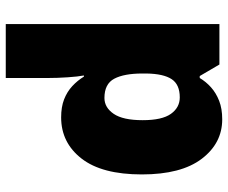

<svg xmlns="http://www.w3.org/2000/svg" viewBox="-84 -716 810 683"><g transform="rotate(-90 321.5 -375.0)"><path d="M238 10Q153 10 97.5 -63Q42 -136 42 -276Q42 -418 98.5 -490.5Q155 -563 245 -563Q282 -563 309 -552.5Q336 -542 356 -523.5Q376 -505 390 -482H394Q390 -503 387.5 -540Q385 -577 385 -612V-760H577V0H433L392 -70H385Q372 -48 352 -30Q332 -12 304 -1Q276 10 238 10ZM316 -141Q362 -141 381 -170Q400 -199 401 -259V-274Q401 -339 382.5 -374Q364 -409 314 -409Q280 -409 257.5 -376Q235 -343 235 -273Q235 -204 257.5 -172.5Q280 -141 316 -141Z"/></g></svg>

Font: Noto Sans Armenian Black
Style: Regular
Weight: 900
Version: Version 2.007